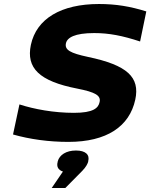

<svg xmlns="http://www.w3.org/2000/svg" viewBox="-20 -699 750 958"><path d="M679 -492 710 -642C630 -667 559 -679 474 -679C285 -679 162 -606 134 -475C110 -360 175 -294 365 -257C457 -239 484 -222 477 -190C471 -160 446 -136 349 -136C249 -136 151 -154 77 -178L45 -28C129 -4 224 9 321 9C513 9 626 -68 655 -202C679 -314 615 -374 419 -415C330 -434 302 -450 309 -483C315 -511 352 -534 450 -534C524 -534 591 -521 679 -492ZM238 239H306L391 153C410 133 416 120 420 108V106C429 73 407 52 359 52C310 52 277 74 268 106V108C261 132 270 149 294 157Z"/></svg>

Font: LT Wave Text Black Italic
Style: Regular
Weight: 900
Designer: Daniel Lyons
Version: Version 2.5 (Glyphs App)